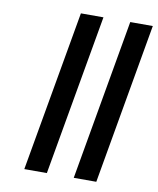

<svg xmlns="http://www.w3.org/2000/svg" viewBox="-83 -806 718 872"><g transform="rotate(10 275.5 -370.5)"><path d="M323.2 -741.2 192.9 0H88.9L219.2 -741.2ZM550.8 -741.2 420.9 0H316.9L446.8 -741.2Z"/></g></svg>

Font: SVN-Poppins Medium
Style: Italic
Weight: 500
Italic angle: -10°
Designer: Ninad Kale (Devanagari), Jonny Pinhorn (Latin)
Foundry: Indian Type Foundry
Version: Version 3.002 2017